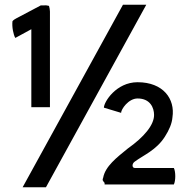

<svg xmlns="http://www.w3.org/2000/svg" viewBox="-20 -759 798 815"><path d="M421 -302 494 -280C494 -295 525 -341 564 -341C618 -341 634 -301 634 -271C634 -228 591 -177 523 -129C475 -90 427 -53 418 -5C415 3 415 7 418 9C419 12 421 15 424 17V24H718C726 8 726 -30 718 -46H552C540 -46 539 -64 552 -73C590 -101 644 -122 680 -179C698 -207 710 -235 712 -261C724 -339 673 -410 564 -410C473 -410 421 -326 421 -302ZM113 -304H192V-710C192 -718 190 -727 188 -734C182 -736 174 -737 166 -736H153L49 -681C43 -678 37 -674 33 -669C30 -645 37 -611 45 -598L113 -635ZM175 36 601 -739H502L76 36Z"/></svg>

Font: Bluebird
Style: Regular
Weight: 400
Designer: Jasper
Foundry: Cannot Into Space Fonts
Version: Version 0.98